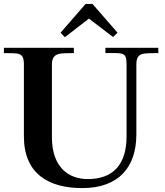

<svg xmlns="http://www.w3.org/2000/svg" viewBox="-30 -949 844 980"><path d="M-10 -678C65 -676 92 -685 92 -619V-252C92 -62 219 12 392 11C577 10 666 -96 666 -264V-619C666 -685 703 -676 778 -678V-705H508V-678C599 -678 616 -685 616 -619V-253C616 -109 547 -35 418 -35C320 -35 235 -95 235 -249V-619C235 -685 282 -676 347 -678V-705H-10ZM279 -782 407 -929H442L570 -782L547 -760L424 -854L301 -759Z"/></svg>

Font: Ortica Linear
Style: Bold
Weight: 700
Designer: Benedetta Bovani
Foundry: Collletttivo
Version: Version 2.000;Glyphs 3.1.2 (3151)